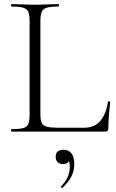

<svg xmlns="http://www.w3.org/2000/svg" viewBox="-20 -645 570 941"><path d="M178 -543V-85Q178 -57 184.5 -43Q191 -29 209.5 -24Q228 -19 264 -19H392Q445 -19 473 -54Q501 -89 509 -146Q509 -149 514.5 -148.5Q520 -148 520 -145Q517 -119 514 -82.5Q511 -46 511 -15Q511 0 496 0H36Q34 0 34 -6Q34 -12 36 -12Q74 -12 93 -17Q112 -22 118.5 -37Q125 -52 125 -81V-544Q125 -573 118.5 -587.5Q112 -602 93 -607.5Q74 -613 36 -613Q34 -613 34 -619Q34 -625 36 -625Q60 -625 89.5 -623.5Q119 -622 151 -622Q185 -622 214.5 -623.5Q244 -625 267 -625Q269 -625 269 -619Q269 -613 267 -613Q229 -613 210 -607.5Q191 -602 184.5 -587Q178 -572 178 -543ZM287 275Q283 277 279.5 273.5Q276 270 279 268Q302 246 312 222Q322 198 322 173Q322 151 316.5 143Q311 135 303 130L319 127Q322 143 312.5 151Q303 159 289 159Q272 159 262.5 149.5Q253 140 253 124Q253 104 264 96.5Q275 89 291 89Q317 89 330.5 107Q344 125 344 160Q344 194 329 221.5Q314 249 287 275Z"/></svg>

Font: Cormorant Infant Light
Style: Regular
Weight: 300
Designer: Christian Thalmann (Catharsis Fonts)
Foundry: Catharsis Fonts
Version: Version 4.001